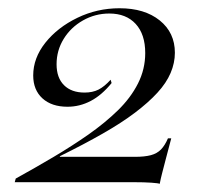

<svg xmlns="http://www.w3.org/2000/svg" viewBox="-20 -446 509 470"><path d="M371 4Q367.7 2.4 350.4 1.2Q333.1 0 307.3 0H16.1L18.5 -8.9Q65.3 -34.7 110.9 -61.7Q156.5 -88.7 196.8 -116.9Q237.1 -145.2 268.5 -175.8Q300 -206.5 317.7 -241.5Q335.5 -276.6 335.5 -316.1Q335.5 -362.1 312.1 -387.5Q288.7 -412.9 247.6 -412.9Q212.9 -412.9 183.1 -396Q153.2 -379 135.9 -350.8Q118.5 -322.6 118.5 -288.7Q118.5 -255.6 136.7 -237.5Q154.8 -219.4 187.1 -219.4Q206.5 -219.4 221 -226.6Q235.5 -233.9 250.8 -250.8L253.2 -242.7Q229 -212.9 202 -198.8Q175 -184.7 145.2 -184.7Q106.5 -184.7 83.9 -205.2Q61.3 -225.8 61.3 -261.3Q61.3 -304 91.1 -341.5Q121 -379 169.4 -402.4Q217.7 -425.8 272.6 -425.8Q333.9 -425.8 371 -396Q408.1 -366.1 408.1 -316.9Q408.1 -291.9 397.6 -267.3Q387.1 -242.7 365.3 -219Q343.5 -195.2 310.5 -170.2Q277.4 -145.2 231.5 -119Q185.5 -92.7 126.6 -63.7V-62.1H310.5Q333.9 -62.1 349.2 -66.1Q364.5 -70.2 374.2 -80.2Q383.9 -90.3 391.1 -107.3H399.2Q391.1 -77.4 385.9 -56.9Q380.6 -36.3 377 -22.6Q373.4 -8.9 371 4Z"/></svg>

Font: Playfair 144pt Light
Style: Italic
Weight: 300
Italic angle: -15.6°
Designer: Claus Eggers Sørensen
Foundry: Claus Eggers Sørensen
Version: Version 2.001;gftools[0.9.30]